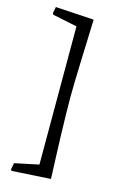

<svg xmlns="http://www.w3.org/2000/svg" viewBox="-120 -691 549 879"><g transform="rotate(15 154.5 -251.5)"><path d="M29 137 25 131 31 100 145 76V-579L29 -603L25 -610L31 -640L213 -629Q213 -629 212 -600Q211 -571 209.5 -525.5Q208 -480 206 -428.5Q204 -377 203 -330Q202 -283 202 -253Q202 -223 203 -176Q204 -129 205.5 -77Q207 -25 209 21.5Q211 68 212 97Q213 126 213 126Z"/></g></svg>

Font: Alegreya
Style: Regular
Weight: 400
Designer: Juan Pablo del Peral
Foundry: Huerta Tipografica
Version: Version 2.009